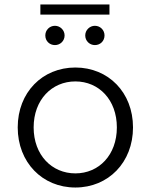

<svg xmlns="http://www.w3.org/2000/svg" viewBox="-20 -831 671 856"><path d="M316 5C463 5 573 -107 573 -263C573 -419 463 -530 316 -530C169 -530 59 -419 59 -263C59 -107 169 5 316 5ZM316 -58C211 -58 130 -140 130 -263C130 -386 211 -468 316 -468C421 -468 501 -386 501 -263C501 -140 421 -58 316 -58ZM403 -630C427 -630 446 -648 446 -673C446 -697 427 -716 403 -716C380 -716 360 -697 360 -673C360 -648 380 -630 403 -630ZM225 -630C248 -630 268 -648 268 -673C268 -697 248 -716 225 -716C201 -716 182 -697 182 -673C182 -648 201 -630 225 -630ZM160 -766H468V-811H160Z"/></svg>

Font: Chess Sans
Style: Regular
Weight: 400
Designer: Wolf Bōese
Foundry: Wolf Bōese
Version: Version 7.223;Glyphs 3.3 (3306)